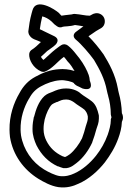

<svg xmlns="http://www.w3.org/2000/svg" viewBox="-20 -801 617 868"><path d="M23 -214C23 -203 24 -192 25 -183V-182C38 -100 87 -34 153 7C176 21 210 40 244 45C281 50 311 41 336 29C382 9 424 -29 454 -67C478 -99 500 -134 515 -176C523 -198 530 -223 531 -250C532 -253 536 -261 536 -268C536 -277 534 -284 531 -289C530 -321 525 -353 517 -381C515 -388 514 -395 513 -400C501 -465 474 -513 447 -557L446 -558C429 -582 405 -612 380 -637C389 -643 400 -651 415 -661L439 -675C457 -687 457 -712 448 -725C440 -737 423 -746 404 -739C403 -739 402 -738 401 -738L386 -730C364 -730 347 -736 318 -738C314 -738 309 -738 305 -736C302 -735 281 -734 258 -730L249 -739C249 -739 249 -740 248 -741C226 -761 143 -812 127 -755L123 -741C115 -712 111 -685 108 -659C108 -655 109 -649 111 -645C123 -622 143 -622 165 -611C152 -598 134 -582 125 -577C118 -573 113 -566 112 -557C110 -531 130 -493 166 -478C172 -476 179 -475 185 -478C201 -485 213 -494 227 -507C245 -523 250 -530 269 -544C274 -539 279 -532 285 -524C299 -510 308 -495 317 -480C293 -488 267 -490 246 -488C209 -486 172 -472 140 -454C108 -437 85 -412 68 -380C42 -336 22 -278 23 -214ZM73 -214C72 -268 88 -316 111 -355L112 -356C125 -381 142 -398 164 -410C191 -425 222 -436 250 -438H251C271 -441 310 -431 314 -425C315 -424 315 -423 316 -422C326 -412 336 -410 337 -409C338 -408 340 -407 341 -407L353 -401C353 -401 404 -384 388 -431C387 -433 386 -435 386 -436C385 -447 384 -453 381 -462L376 -474V-475C362 -506 346 -530 325 -555C311 -573 301 -584 287 -595C278 -602 266 -603 257 -597L248 -591C219 -570 212 -562 193 -545C185 -537 180 -533 176 -530C171 -535 167 -540 165 -544C178 -555 186 -564 193 -570C199 -575 220 -588 230 -598C230 -598 258 -623 222 -639C209 -645 178 -660 160 -669C163 -688 166 -708 171 -727C184 -724 200 -716 213 -704L226 -691L238 -682C246 -676 256 -676 264 -680C268 -682 297 -681 319 -688C331 -687 343 -684 357 -682C345 -673 337 -667 326 -659C323 -657 299 -641 325 -620C347 -602 385 -558 405 -530C430 -488 453 -445 463 -392C465 -381 467 -376 469 -368V-367C476 -344 481 -312 481 -283C481 -281 484 -271 484 -271C480 -260 481 -262 481 -257C481 -238 474 -212 467 -192C454 -156 436 -125 414 -97C387 -63 352 -33 316 -17C297 -8 275 -2 250 -5C229 -8 199 -23 179 -35C125 -68 86 -124 75 -189C74 -198 73 -207 73 -214ZM127 -216C127 -188 136 -164 145 -144C167 -101 198 -69 241 -49H243C251 -46 258 -43 266 -41H281C304 -44 317 -58 326 -64C356 -87 381 -122 397 -157V-158C404 -177 411 -198 416 -218C420 -230 427 -246 427 -265V-278C427 -280 426 -282 426 -283C421 -304 414 -328 395 -343C376 -358 358 -367 345 -378C334 -389 309 -401 282 -401H277C252 -401 233 -393 218 -386C205 -381 194 -378 181 -367C154 -342 142 -304 134 -273L133 -272C130 -257 127 -240 127 -221ZM177 -216V-221C177 -234 179 -246 182 -261C189 -288 202 -317 215 -329C218 -331 226 -336 237 -340H239C254 -347 262 -351 277 -351H282C294 -351 305 -345 314 -339C331 -325 349 -316 362 -305C369 -297 374 -290 377 -275V-265C377 -259 373 -245 369 -234C369 -233 368 -232 368 -231C363 -212 358 -194 351 -176C338 -149 316 -120 296 -104C286 -97 280 -93 274 -91L262 -95C229 -111 206 -132 189 -166C182 -180 177 -198 177 -216Z"/></svg>

Font: Hussar Pisanka
Style: Out
Weight: 400
Designer: Robert Jablonski
Foundry: Cannot Into Space Fonts
Version: Version 1.070